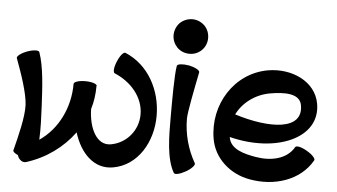

<svg xmlns="http://www.w3.org/2000/svg" viewBox="-55 -897 1818 1035"><g transform="rotate(5 853.5 -380.0)"><path d="M120 42C225 9 315 -56 377 -141C411 -31 487 48 589 30C722 7 799 -126 799 -267C799 -406 729 -538 602 -591C592 -595 573 -573 560 -541C546 -509 544 -480 554 -476C643 -439 712 -361 712 -267C712 -181 651 -108 567 -93C489 -79 447 -172 444 -268C444 -270 444 -272 444 -274C456 -313 462 -355 462 -399C463 -399 463 -400 463 -400C463 -411 435 -420 400 -420C365 -420 338 -411 338 -400C338 -272 280 -152 180 -84C183 -144 180 -209 177 -269C172 -365 167 -476 139 -555C135 -565 106 -564 73 -552C41 -540 18 -522 21 -512C51 -431 86 -332 90 -265C93 -200 67 -98 46 -15C44 -8 55 1 73 9V11C81 34 101 48 120 42Z M1039 -709C1039 -734 1030 -758 1012 -776C994 -793 971 -803 946 -803C921 -803 897 -793 879 -776C862 -758 852 -734 852 -709C852 -684 862 -661 879 -643C897 -625 921 -616 946 -616C971 -616 994 -625 1012 -643C1030 -661 1039 -684 1039 -709ZM884 -546C875 -500 875 -360 875 -267C875 -164 875 -43 918 31C924 41 952 34 982 17C1012 0 1032 -22 1026 -31C985 -103 963 -184 963 -267C963 -302 990 -436 1007 -521C1009 -532 983 -546 950 -553C916 -559 887 -556 884 -546Z M1666 -102C1672 -111 1652 -133 1622 -150C1592 -168 1564 -174 1558 -165C1519 -96 1432 -79 1351 -93C1285 -104 1213 -123 1202 -185V-188C1455 -124 1688 -222 1655 -408C1634 -527 1503 -586 1375 -564C1195 -532 1084 -353 1116 -170C1134 -65 1223 12 1329 30C1461 54 1601 12 1666 -102ZM1397 -441C1472 -454 1558 -457 1569 -392C1593 -257 1410 -252 1220 -312C1252 -377 1318 -427 1397 -441Z"/></g></svg>

Font: Nupuram
Style: Bold
Weight: 700
Designer: Santhosh Thottingal (santhosh.thottingal@gmail.com)
Foundry: SMC
Version: Version 1.000